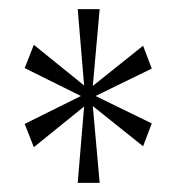

<svg xmlns="http://www.w3.org/2000/svg" viewBox="-20 -780 390 420"><path d="M150 -380H198L183 -548L293 -460L312 -510L189 -570L312 -630L293 -680L183 -592L198 -760H150L164 -593L54 -682L34 -631L157 -570L34 -509L54 -458L164 -547Z"/></svg>

Font: Noto Serif Khmer ExtraCondensed ExtraLight
Style: Regular
Weight: 200
Width: 2
Designer: Danh Hong and the Monotype Design Team
Foundry: Monotype Imaging Inc.
Version: Version 2.004